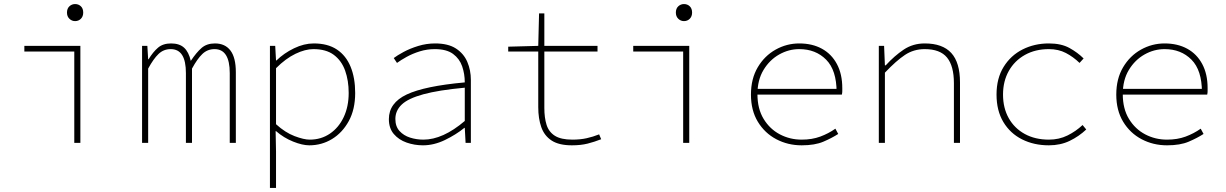

<svg xmlns="http://www.w3.org/2000/svg" viewBox="-20 -704 6040 946"><path d="M346 0V-450H100V-478H376V0ZM350 -600Q334 -600 322 -611.5Q310 -623 310 -642Q310 -662 322 -673Q334 -684 350 -684Q367 -684 378.5 -673Q390 -662 390 -642Q390 -623 378.5 -611.5Q367 -600 350 -600Z M680 0V-478H706L710 -412H712Q734 -448 758.5 -469Q783 -490 823 -490Q864 -490 887 -469Q910 -448 920 -404Q948 -446 973.5 -468Q999 -490 1039 -490Q1089 -490 1115.5 -455Q1142 -420 1142 -348V0H1112V-344Q1112 -462 1037 -462Q1002 -462 977 -438Q952 -414 926 -366V0H896V-344Q896 -403 877.5 -432.5Q859 -462 821 -462Q786 -462 761 -438Q736 -414 710 -366V0Z M1310 222V-478H1336L1340 -406H1342Q1379 -442 1428.5 -466Q1478 -490 1526 -490Q1595 -490 1640 -460Q1685 -430 1707.5 -375Q1730 -320 1730 -246Q1730 -165 1698.5 -107.5Q1667 -50 1616 -19Q1565 12 1504 12Q1470 12 1424 -6.5Q1378 -25 1340 -58H1338L1340 42V222ZM1506 -16Q1562 -16 1605.5 -45.5Q1649 -75 1673.5 -127Q1698 -179 1698 -246Q1698 -307 1680.5 -356Q1663 -405 1625 -433.5Q1587 -462 1524 -462Q1484 -462 1436 -439Q1388 -416 1340 -368V-92Q1385 -51 1431 -33.5Q1477 -16 1506 -16Z M2064 12Q2022 12 1983.5 -1.5Q1945 -15 1920.5 -43.5Q1896 -72 1896 -117Q1896 -197 1984 -238.5Q2072 -280 2270 -298Q2270 -340 2257 -377.5Q2244 -415 2212 -438.5Q2180 -462 2122 -462Q2084 -462 2048.5 -451Q2013 -440 1984 -424Q1955 -408 1936 -394L1920 -418Q1937 -431 1968.5 -448Q2000 -465 2040.5 -477.5Q2081 -490 2124 -490Q2188 -490 2226.5 -465Q2265 -440 2282.5 -399Q2300 -358 2300 -310V0H2274L2270 -74H2268Q2226 -40 2172 -14Q2118 12 2064 12ZM2066 -16Q2114 -16 2165 -39Q2216 -62 2270 -108V-272Q2141 -260 2066 -239.5Q1991 -219 1959.5 -189Q1928 -159 1928 -118Q1928 -81 1948.5 -58.5Q1969 -36 2000.5 -26Q2032 -16 2066 -16Z M2798 12Q2734 12 2698 -11.5Q2662 -35 2647 -77.5Q2632 -120 2632 -176V-450H2484V-474L2632 -478L2636 -638H2662V-478H2924V-450H2662V-172Q2662 -124 2673 -89Q2684 -54 2714 -35Q2744 -16 2800 -16Q2839 -16 2870.5 -23Q2902 -30 2932 -42L2942 -18Q2909 -5 2875.5 3.5Q2842 12 2798 12Z M3346 0V-450H3100V-478H3376V0ZM3350 -600Q3334 -600 3322 -611.5Q3310 -623 3310 -642Q3310 -662 3322 -673Q3334 -684 3350 -684Q3367 -684 3378.5 -673Q3390 -662 3390 -642Q3390 -623 3378.5 -611.5Q3367 -600 3350 -600Z M3930 12Q3862 12 3805 -18Q3748 -48 3714 -104Q3680 -160 3680 -238Q3680 -316 3713.5 -372.5Q3747 -429 3801.5 -459.5Q3856 -490 3918 -490Q3982 -490 4029.5 -464Q4077 -438 4103.5 -388.5Q4130 -339 4130 -270Q4130 -263 4130 -255Q4130 -247 4128 -238H3690V-266H4120L4102 -250Q4102 -358 4050.5 -410Q3999 -462 3918 -462Q3866 -462 3819 -435.5Q3772 -409 3742 -359.5Q3712 -310 3712 -240Q3712 -168 3742.5 -118Q3773 -68 3822.5 -42Q3872 -16 3930 -16Q3981 -16 4021.5 -31Q4062 -46 4096 -70L4110 -44Q4079 -24 4037 -6Q3995 12 3930 12Z M4310 0V-478H4336L4340 -382H4344Q4387 -429 4432.5 -459.5Q4478 -490 4536 -490Q4624 -490 4667 -443Q4710 -396 4710 -298V0H4680V-294Q4680 -379 4646 -420.5Q4612 -462 4536 -462Q4482 -462 4439 -433.5Q4396 -405 4340 -346V0Z M5148 12Q5074 12 5015.5 -17.5Q4957 -47 4923.5 -103Q4890 -159 4890 -238Q4890 -318 4925 -374.5Q4960 -431 5018.5 -460.5Q5077 -490 5148 -490Q5209 -490 5249.5 -467.5Q5290 -445 5319 -416L5299 -394Q5268 -424 5231.5 -443Q5195 -462 5148 -462Q5081 -462 5030 -433.5Q4979 -405 4950.5 -354.5Q4922 -304 4922 -238Q4922 -172 4950 -122Q4978 -72 5029 -44Q5080 -16 5148 -16Q5198 -16 5239.5 -36.5Q5281 -57 5314 -88L5332 -66Q5296 -32 5250.5 -10Q5205 12 5148 12Z M5730 12Q5662 12 5605 -18Q5548 -48 5514 -104Q5480 -160 5480 -238Q5480 -316 5513.5 -372.5Q5547 -429 5601.5 -459.5Q5656 -490 5718 -490Q5782 -490 5829.5 -464Q5877 -438 5903.5 -388.5Q5930 -339 5930 -270Q5930 -263 5930 -255Q5930 -247 5928 -238H5490V-266H5920L5902 -250Q5902 -358 5850.5 -410Q5799 -462 5718 -462Q5666 -462 5619 -435.5Q5572 -409 5542 -359.5Q5512 -310 5512 -240Q5512 -168 5542.5 -118Q5573 -68 5622.5 -42Q5672 -16 5730 -16Q5781 -16 5821.5 -31Q5862 -46 5896 -70L5910 -44Q5879 -24 5837 -6Q5795 12 5730 12Z"/></svg>

Font: Source Code Pro ExtraLight
Style: Regular
Weight: 200
Monospace: yes
Designer: Paul D. Hunt, Teo Tuominen
Foundry: Adobe
Version: Version 1.026;hotconv 1.1.0;makeotfexe 2.6.0